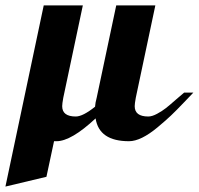

<svg xmlns="http://www.w3.org/2000/svg" viewBox="-97 -520 732 707"><path d="M64 -500H208L136 -160Q132 -138 132 -129Q132 -91 182 -91Q208 -91 253 -127Q254 -142 259 -160L331 -500H475L403 -160Q399 -138 399 -129Q399 -91 449 -91Q463 -91 481.5 -101Q500 -111 514 -122Q528 -133 550 -152.5Q572 -172 581 -179H615Q611 -175 581.5 -144Q552 -113 532.5 -94.5Q513 -76 483 -51Q453 -26 426.5 -13Q400 0 378 0Q268 0 255 -84Q165 0 111 0H102L74 131L-77 167Z"/></svg>

Font: Lobster 1.3
Style: Regular
Weight: 400
Designer: Pablo Impallari
Foundry: Pablo Impallari. www.impallari.com
Version: Version 1.003 2010